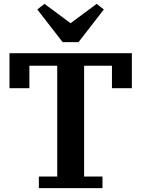

<svg xmlns="http://www.w3.org/2000/svg" viewBox="-20 -973 732 993"><path d="M181 -60H276V-633H132V-517H29V-698H662V-517H559V-633H415V-60H510V0H181ZM173 -924 210 -953 345 -853 480 -953 517 -924 386 -755H304Z"/></svg>

Font: IBM Plex Serif SemiBold
Style: Regular
Weight: 600
Designer: Mike Abbink, Paul van der Laan, Pieter van Rosmalen
Foundry: Bold Monday
Version: Version 2.5